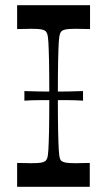

<svg xmlns="http://www.w3.org/2000/svg" viewBox="-20 -720 413 740"><path d="M46 0V-92Q63 -92 75.5 -91.5Q88 -91 98 -91Q127 -91 138 -93Q149 -95 154 -99Q159 -102 162 -110.5Q165 -119 166.5 -143Q168 -167 169 -216Q170 -265 170 -350Q170 -435 169 -484Q168 -533 166.5 -557Q165 -581 162 -589.5Q159 -598 154 -601Q149 -605 138 -607Q127 -609 98 -609Q88 -609 75.5 -608.5Q63 -608 46 -608V-700H327V-608Q311 -608 298 -608.5Q285 -609 275 -609Q246 -609 235 -607Q224 -605 219 -601Q214 -598 211 -589.5Q208 -581 206.5 -557Q205 -533 204 -484Q203 -435 203 -350Q203 -265 204 -216Q205 -167 206.5 -143Q208 -119 210.5 -110.5Q213 -102 218 -99Q224 -95 234.5 -93Q245 -91 274 -91Q284 -91 297.5 -91.5Q311 -92 326 -92V0ZM74 -332V-369Q102 -368 130 -367.5Q158 -367 186 -367Q215 -367 243.5 -367.5Q272 -368 300 -369V-332Q272 -334 243.5 -334Q215 -334 186 -334Q158 -334 130 -334Q102 -334 74 -332Z"/></svg>

Font: Ojuju Medium
Style: Regular
Weight: 500
Designer: Chisaokwu Joboson, Mirko Velimirovic
Foundry: Udi Foundry
Version: Version 1.000